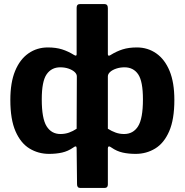

<svg xmlns="http://www.w3.org/2000/svg" viewBox="-20 -762 911 947"><path d="M376 165Q360 165 360 147L358 -31Q358 -47 341 -34Q315 -16 286 -9.5Q257 -3 222 -3Q169 -3 125.5 -29.5Q82 -56 56.5 -114.5Q31 -173 31 -269Q31 -355 54.5 -412Q78 -469 120 -498.5Q162 -528 216 -528Q256 -528 286 -518.5Q316 -509 345 -491Q358 -483 358 -494V-724Q358 -742 375 -742H495Q512 -742 512 -722V-494Q512 -488 516.5 -487.5Q521 -487 526 -491Q555 -509 585 -518.5Q615 -528 655 -528Q709 -528 751 -498.5Q793 -469 816.5 -412Q840 -355 840 -269Q840 -173 814.5 -114.5Q789 -56 745.5 -29.5Q702 -3 649 -3Q614 -3 585 -9.5Q556 -16 530 -34Q521 -41 516.5 -39.5Q512 -38 512 -31V148Q512 165 496 165ZM278 -101Q301 -101 320.5 -108Q340 -115 358 -127L359 -385Q359 -397 348 -407Q337 -417 318.5 -423.5Q300 -430 277 -430Q234 -430 210 -395.5Q186 -361 186 -272Q186 -177 210 -139Q234 -101 278 -101ZM592 -101Q637 -101 661 -139Q685 -177 685 -272Q685 -361 661.5 -395.5Q638 -430 594 -430Q572 -430 553 -423.5Q534 -417 523 -407Q512 -397 512 -385V-127Q531 -115 550.5 -108Q570 -101 592 -101Z"/></svg>

Font: Libre Franklin
Style: Bold
Weight: 700
Designer: Pablo Impallari, Rodrigo Fuenzalida, Nhung Nguyen
Foundry: Impallari Type
Version: Version 3.000